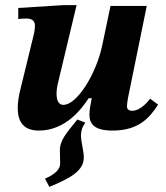

<svg xmlns="http://www.w3.org/2000/svg" viewBox="-20 -496 645 747"><path d="M131 12C239 12 301 -78 325 -114H337C332 -90 328 -68 328 -50C328 -12 349 12 418 12C518 12 561 -36 595 -89L564 -112C557 -103 528 -65 494 -65C478 -65 474 -74 474 -82C474 -97 480 -125 480 -125L551 -473H410L377 -316C354 -210 281 -88 226 -88C208 -88 200 -106 200 -131C200 -144 202 -159 206 -175L278 -476H226L51 -465V-422C51 -422 66 -424 83 -424C110 -424 116 -409 116 -396C116 -381 112 -364 112 -364L60 -151C53 -124 49 -98 49 -76C49 -23 71 12 131 12ZM172 231C255 197 306 168 306 117C306 92 295 54 295 32C295 16 298 1 312 -19L281 -31C239 21 213 49 213 89C213 107 214 132 214 141C214 160 198 181 155 199Z"/></svg>

Font: STIX Two Text
Style: Bold Italic
Weight: 700
Italic angle: -12°
Designer: Ross Mills, John Hudson & Paul Hanslow, Tiro Typeworks Ltd; with prior portions MicroPress Inc. and Coen Hoffman, Elsevi
Foundry: Tiro Typeworks Ltd
Version: Version 2.13 b171